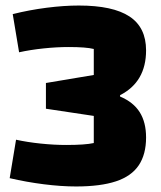

<svg xmlns="http://www.w3.org/2000/svg" viewBox="-20 -660 583 694"><path d="M255 14Q201 14 138 6Q75 -2 15 -16L38 -155Q79 -146 127.5 -141Q176 -136 219 -136Q288 -136 319 -143V-241L146 -267V-360L319 -389V-483Q291 -490 228 -490Q185 -490 137.5 -485Q90 -480 49 -471L26 -609Q86 -624 148.5 -632Q211 -640 265 -640Q388 -640 448 -600.5Q508 -561 508 -478Q508 -421 484.5 -380.5Q461 -340 414 -316V-311Q462 -291 485 -254.5Q508 -218 508 -163Q508 -102 481.5 -62.5Q455 -23 399 -4.5Q343 14 255 14Z"/></svg>

Font: Changa
Style: Bold
Weight: 700
Designer: Eduardo Rodriguez Tunni
Foundry: Eduardo Rodriguez Tunni
Version: Version 3.002; ttfautohint (v1.8.2)